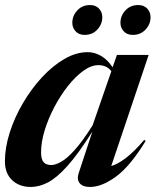

<svg xmlns="http://www.w3.org/2000/svg" viewBox="-22 -730 618 762"><path d="M290.5 -43.5 344.5 -207.5Q288 -118.5 245.5 -71.2Q203 -24 168.2 -6Q133.5 12 100.5 12Q54.5 12 26 -15.2Q-2.5 -42.5 -2.5 -89Q-2.5 -144 16.5 -203.8Q35.5 -263.5 68.8 -320.2Q102 -377 144.2 -422.8Q186.5 -468.5 233.2 -495.8Q280 -523 326 -523Q353.5 -523 379 -508.2Q404.5 -493.5 425 -463L442 -512H568L419.5 -71Q444.5 -78 477 -102.5Q509.5 -127 550.5 -175L556 -170.5Q494.5 -70 438.2 -29Q382 12 335.5 12Q306 12 294 -3.2Q282 -18.5 290.5 -43.5ZM141 -126Q141 -97.5 151.2 -86.2Q161.5 -75 181.5 -75Q197.5 -75 220.5 -87.8Q243.5 -100.5 274.2 -134.5Q305 -168.5 345.5 -232.5L420 -447.5Q409 -461 396.2 -466.2Q383.5 -471.5 368.5 -471.5Q340 -471.5 308.5 -448.8Q277 -426 247.2 -388.2Q217.5 -350.5 193.5 -304.8Q169.5 -259 155.2 -212.5Q141 -166 141 -126ZM313.5 -591.5Q291 -591.5 278 -605.8Q265 -620 265 -639.5Q265 -667.5 284.8 -688.8Q304.5 -710 335.5 -710Q358 -710 371 -695.8Q384 -681.5 384 -662Q384 -634 364.5 -612.8Q345 -591.5 313.5 -591.5ZM505 -591.5Q482 -591.5 469 -605.8Q456 -620 456 -639.5Q456 -667.5 475.8 -688.8Q495.5 -710 526.5 -710Q549.5 -710 562.5 -695.8Q575.5 -681.5 575.5 -662Q575.5 -634 555.8 -612.8Q536 -591.5 505 -591.5Z"/></svg>

Font: Newsreader Display SemiBold
Style: Italic
Weight: 600
Italic angle: -17°
Designer: Hugues Gentile
Foundry: Production Type
Version: Version 1.001